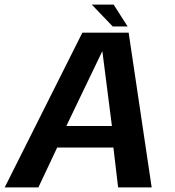

<svg xmlns="http://www.w3.org/2000/svg" viewBox="-44 -818 765 838"><path d="M-23.5 0H123.5L205.5 -174H451L471.5 0H618L517.5 -675.5H315.5ZM245.5 -268 401.5 -592.5H403L444.5 -268ZM448 -702.5H513L452 -798H356.5Z"/></svg>

Font: Anybody UltraCondensed Thin SemiBold
Style: Italic
Weight: 600
Italic angle: -10°
Version: Version 1.111